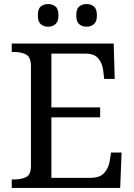

<svg xmlns="http://www.w3.org/2000/svg" viewBox="-20 -929 663 949"><path d="M38 0V-42H51Q84 -42 108.5 -53.5Q133 -65 133 -109V-600Q133 -647 109 -659.5Q85 -672 51 -672H38V-714H542L547 -539H495L490 -582Q486 -615 466.5 -639.5Q447 -664 402 -664H234V-398H475V-349H234V-50H427Q474 -50 495.5 -74.5Q517 -99 522 -132L529 -175H581L574 0ZM408 -797Q386 -797 371.5 -809.5Q357 -822 357 -853Q357 -885 371.5 -897Q386 -909 408 -909Q429 -909 444 -897Q459 -885 459 -853Q459 -822 444 -809.5Q429 -797 408 -797ZM218 -797Q196 -797 181.5 -809.5Q167 -822 167 -853Q167 -885 181.5 -897Q196 -909 218 -909Q239 -909 254 -897Q269 -885 269 -853Q269 -822 254 -809.5Q239 -797 218 -797Z"/></svg>

Font: Noto Serif Yezidi
Style: Regular
Weight: 400
Designer: Dalton Maag Ltd
Foundry: Dalton Maag Ltd
Version: Version 1.001; ttfautohint (v1.8.4.7-5d5b)